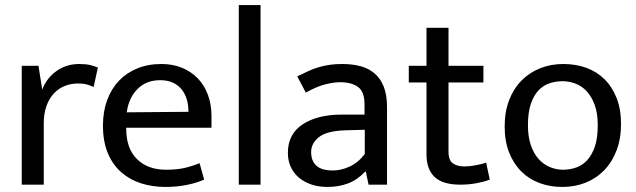

<svg xmlns="http://www.w3.org/2000/svg" viewBox="-20 -730 2514 759"><path d="M66 0V-470H132L147 -376Q164 -421 203 -449Q242 -477 293 -477Q319 -477 336 -473Q353 -469 367 -463L350 -386Q338 -392 323.5 -396Q309 -400 289 -400Q260 -400 235.5 -390Q211 -380 192.5 -360Q174 -340 163.5 -310.5Q153 -281 153 -243V0Z M816 -225H479V-221Q479 -143 521.5 -101Q564 -59 637 -59Q675 -59 704.5 -65Q734 -71 769 -85L787 -20Q758 -7 718.5 1Q679 9 634 9Q583 9 538.5 -5Q494 -19 460 -48.5Q426 -78 406.5 -124Q387 -170 387 -234Q387 -289 403.5 -334Q420 -379 450 -410.5Q480 -442 522.5 -459.5Q565 -477 618 -477Q663 -477 699.5 -462Q736 -447 762 -420Q788 -393 802 -355Q816 -317 816 -271ZM725 -288Q725 -314 718.5 -336.5Q712 -359 698.5 -376Q685 -393 664 -403Q643 -413 613 -413Q558 -413 523.5 -378Q489 -343 481 -286Z M924 0V-710H1010V0Z M1155 -428Q1179 -440 1200 -449.5Q1221 -459 1242 -465Q1263 -471 1285 -474Q1307 -477 1333 -477Q1372 -477 1404.5 -468.5Q1437 -460 1460.5 -440Q1484 -420 1497 -387.5Q1510 -355 1510 -306V0H1437L1426 -52H1424Q1393 -19 1356 -5Q1319 9 1274 9Q1240 9 1211.5 -0.5Q1183 -10 1162 -27.5Q1141 -45 1129.5 -70Q1118 -95 1118 -126Q1118 -200 1176.5 -238.5Q1235 -277 1331 -277H1421V-317Q1421 -368 1395 -386.5Q1369 -405 1325 -405Q1299 -405 1265.5 -396.5Q1232 -388 1189 -364ZM1422 -217 1348 -215Q1273 -213 1241.5 -188.5Q1210 -164 1210 -129Q1210 -108 1217 -93.5Q1224 -79 1235.5 -71Q1247 -63 1262.5 -59.5Q1278 -56 1295 -56Q1328 -56 1362 -71.5Q1396 -87 1422 -121Z M1891 -404H1753V-131Q1753 -96 1770.5 -84Q1788 -72 1816 -72Q1836 -72 1860 -76.5Q1884 -81 1902 -87L1916 -20Q1896 -12 1865 -6Q1834 0 1800 0Q1730 0 1698 -30.5Q1666 -61 1666 -119V-404H1596V-470H1666V-620H1753V-470H1891Z M2435 -240Q2435 -181 2417 -134.5Q2399 -88 2367.5 -56Q2336 -24 2294 -7.5Q2252 9 2203 9Q2154 9 2112.5 -6.5Q2071 -22 2040.5 -52.5Q2010 -83 1992.5 -127.5Q1975 -172 1975 -230Q1975 -289 1993 -335Q2011 -381 2042.5 -412.5Q2074 -444 2116 -460.5Q2158 -477 2207 -477Q2256 -477 2297.5 -462Q2339 -447 2369.5 -417Q2400 -387 2417.5 -342.5Q2435 -298 2435 -240ZM2343 -235Q2343 -282 2331 -315Q2319 -348 2299.5 -369Q2280 -390 2255 -399.5Q2230 -409 2204 -409Q2178 -409 2153 -401Q2128 -393 2109 -373Q2090 -353 2078.5 -319.5Q2067 -286 2067 -235Q2067 -188 2079 -154.5Q2091 -121 2110.5 -100Q2130 -79 2155 -69Q2180 -59 2206 -59Q2232 -59 2257 -67.5Q2282 -76 2301 -96.5Q2320 -117 2331.5 -150.5Q2343 -184 2343 -235Z"/></svg>

Font: Ek Mukta
Style: Regular
Weight: 400
Designer: Girish Dalvi and Yashodeep Gholap
Foundry: Ek Type
Version: Version 2.538;PS 1.001;hotconv 16.6.51;makeotf.lib2.5.65220;